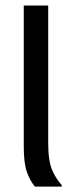

<svg xmlns="http://www.w3.org/2000/svg" viewBox="-20 -687 273 707"><path d="M108.3 0Q90 -22.5 78.8 -54.2Q67.5 -85.8 67.5 -149.2V-666.7H157.5V-160.8Q157.5 -94.2 172.1 -60.8Q186.7 -27.5 207.5 -5V0Z"/></svg>

Font: Familjen Grotesk GF
Style: Regular
Weight: 400
Designer: Anders Wikstroem, Jonas Baeckman, Matilda Gysing, Kristian Moeller
Foundry: Familjen STHLM AB
Version: Version 2.000; Beta; Release 4; Build 6